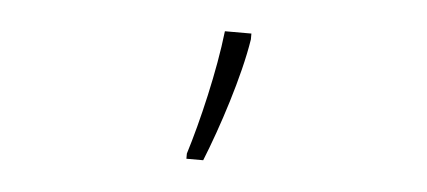

<svg xmlns="http://www.w3.org/2000/svg" viewBox="-29 -854 659 296"><g transform="rotate(5 300.0 -706.5)"><path d="M267 -614V-606H293C314 -658 341 -740 350 -798V-807H309C302 -745 283 -665 267 -614Z"/></g></svg>

Font: Noto Sans Mono ExtraLight
Style: Regular
Weight: 200
Designer: Monotype Design Team
Foundry: Monotype Imaging Inc.
Version: Version 2.014